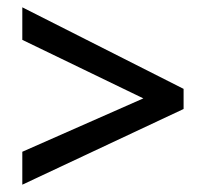

<svg xmlns="http://www.w3.org/2000/svg" viewBox="-20 -622 564 525"><path d="M41 -207 372 -353 41 -513V-602L482 -379V-324L41 -117Z"/></svg>

Font: Noto Sans Gujarati UI SemiCondensed Medium
Style: Regular
Weight: 500
Width: 4
Designer: Jelle Bosma - Monotype Design Team, Universal Thirst
Foundry: Monotype Imaging Inc.
Version: Version 2.106; ttfautohint (v1.8.4.7-5d5b)